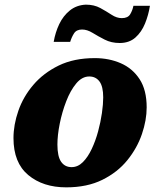

<svg xmlns="http://www.w3.org/2000/svg" viewBox="-20 -796 690 826"><path d="M265 10Q165 10 101.5 -43Q38 -96 38 -202Q38 -259 59 -319.5Q80 -380 123.5 -431Q167 -482 232.5 -514Q298 -546 388 -546Q449 -546 499.5 -524Q550 -502 580.5 -455.5Q611 -409 611 -334Q611 -279 590.5 -219Q570 -159 528 -107Q486 -55 420.5 -22.5Q355 10 265 10ZM288 -77Q315 -77 336.5 -98.5Q358 -120 374.5 -155Q391 -190 402 -230.5Q413 -271 418.5 -309.5Q424 -348 424 -377Q424 -424 408 -445.5Q392 -467 364 -467Q333 -467 308 -437Q283 -407 265 -360.5Q247 -314 237 -264Q227 -214 227 -174Q227 -123 243 -100Q259 -77 288 -77ZM495 -611Q459 -611 430.5 -625.5Q402 -640 378.5 -654.5Q355 -669 333 -669Q309 -669 298.5 -652.5Q288 -636 282 -616H211Q218 -657 235 -692.5Q252 -728 280.5 -751Q309 -774 349 -776Q385 -776 411.5 -761.5Q438 -747 460 -732.5Q482 -718 504 -718Q530 -718 540 -734.5Q550 -751 554 -771H625Q619 -732 604 -695Q589 -658 562.5 -634.5Q536 -611 495 -611Z"/></svg>

Font: Noto Serif Black
Style: Italic
Weight: 900
Italic angle: -12°
Designer: Monotype Design Team
Foundry: Monotype Imaging Inc.
Version: Version 2.013